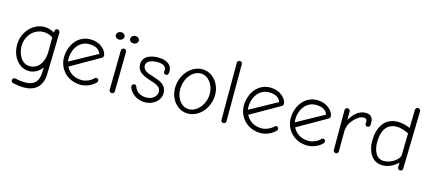

<svg xmlns="http://www.w3.org/2000/svg" viewBox="-62 -1286 4602 2060"><g transform="rotate(15 2238.5 -256.0)"><path d="M117 170C148 177 192 185 240 185C357 185 442 122 445 -19L456 -482C456 -498 443 -511 428 -511C404 -511 399 -492 399 -468C373 -483 335 -500 288 -500C153 -500 51 -374 51 -241C51 -105 134 1 249 1C306 -1 355 -29 391 -78L389 -23C386 69 348 129 239 129C163 129 142 115 123 115C108 115 95 127 95 143C95 156 104 167 117 170ZM395 -267C395 -102 310 -52 241 -52C140 -52 101 -165 101 -237C101 -356 187 -445 292 -445C331 -445 373 -431 395 -412Z M992 -90C992 -105 981 -116 966 -116C959 -116 952 -113 948 -108C921 -77 863 -52 820 -52C739 -52 680 -86 643 -155L961 -337C977 -346 983 -355 983 -366C983 -409 925 -499 796 -499C660 -499 572 -376 572 -238C572 -114 668 0 821 0C882 0 950 -32 985 -72C989 -76 992 -83 992 -90ZM796 -446C871 -446 911 -420 929 -373L625 -206C623 -217 623 -226 623 -237C623 -353 694 -446 796 -446Z M1200 -467C1200 -483 1187 -496 1171 -496C1155 -496 1142 -483 1142 -467L1136 -29C1136 -13 1149 0 1165 0C1181 0 1194 -13 1194 -29ZM1143 -620C1143 -642 1121 -659 1098 -659C1070 -659 1047 -638 1047 -615C1047 -592 1067 -576 1092 -576C1121 -576 1143 -596 1143 -620ZM1302 -620C1302 -642 1280 -659 1257 -659C1229 -659 1206 -638 1206 -615C1206 -592 1226 -576 1251 -576C1280 -576 1302 -596 1302 -620Z M1533 2C1638 2 1704 -72 1704 -139C1704 -239 1632 -261 1539 -291C1499 -303 1432 -322 1432 -379C1432 -424 1482 -449 1553 -449C1622 -449 1652 -425 1652 -388C1652 -379 1650 -371 1650 -368C1650 -354 1659 -341 1677 -341C1697 -341 1705 -357 1705 -387C1705 -455 1651 -499 1550 -499C1479 -499 1380 -475 1380 -380C1380 -309 1427 -271 1533 -239C1631 -210 1651 -185 1651 -140C1651 -111 1622 -51 1533 -51C1469 -51 1421 -83 1403 -136C1400 -147 1391 -155 1378 -155C1363 -155 1351 -143 1351 -128C1351 -94 1410 2 1533 2Z M2010 0C2136 0 2243 -123 2243 -270C2243 -394 2155 -500 2041 -500C1915 -500 1808 -376 1808 -230C1808 -104 1895 0 2010 0ZM2036 -452C2119 -452 2185 -365 2185 -265C2185 -149 2101 -48 2010 -48C1923 -48 1865 -133 1865 -232C1865 -349 1943 -452 2036 -452Z M2434 -663C2434 -678 2421 -690 2406 -690C2390 -690 2378 -678 2378 -663V-25C2378 -11 2392 0 2406 0C2420 0 2434 -11 2434 -25Z M2990 -90C2990 -105 2979 -116 2964 -116C2957 -116 2950 -113 2946 -108C2919 -77 2861 -52 2818 -52C2737 -52 2678 -86 2641 -155L2959 -337C2975 -346 2981 -355 2981 -366C2981 -409 2923 -499 2794 -499C2658 -499 2570 -376 2570 -238C2570 -114 2666 0 2819 0C2880 0 2948 -32 2983 -72C2987 -76 2990 -83 2990 -90ZM2794 -446C2869 -446 2909 -420 2927 -373L2623 -206C2621 -217 2621 -226 2621 -237C2621 -353 2692 -446 2794 -446Z M3511 -90C3511 -105 3500 -116 3485 -116C3478 -116 3471 -113 3467 -108C3440 -77 3382 -52 3339 -52C3258 -52 3199 -86 3162 -155L3480 -337C3496 -346 3502 -355 3502 -366C3502 -409 3444 -499 3315 -499C3179 -499 3091 -376 3091 -238C3091 -114 3187 0 3340 0C3401 0 3469 -32 3504 -72C3508 -76 3511 -83 3511 -90ZM3315 -446C3390 -446 3430 -420 3448 -373L3144 -206C3142 -217 3142 -226 3142 -237C3142 -353 3213 -446 3315 -446Z M3937 -422C3937 -458 3919 -502 3856 -502C3768 -502 3713 -430 3683 -376V-472C3683 -487 3670 -499 3654 -499C3639 -499 3626 -487 3626 -472V-26C3626 -12 3640 0 3654 0C3669 0 3682 -12 3682 -26L3683 -253C3683 -285 3698 -332 3717 -357C3754 -407 3799 -447 3847 -447C3876 -447 3883 -432 3883 -415V-390C3883 -377 3889 -362 3909 -362C3925 -362 3937 -374 3937 -389Z M4412 -667C4412 -683 4399 -697 4384 -697C4368 -697 4355 -684 4355 -668L4350 -467C4317 -482 4268 -498 4212 -498C4057 -498 3998 -368 3998 -226C3998 -116 4052 -4 4170 -4C4249 -4 4306 -46 4342 -79L4340 -34C4339 -17 4349 0 4368 0C4384 0 4397 -11 4397 -27ZM4053 -229C4053 -316 4078 -444 4214 -444C4273 -444 4330 -416 4349 -406L4344 -161C4343 -130 4274 -53 4170 -53C4078 -53 4053 -156 4053 -229Z"/></g></svg>

Font: Comic Neue
Style: Normal
Weight: 400
Designer: Craig Rozynski
Foundry: Craig Rozynski
Version: Version 2.003